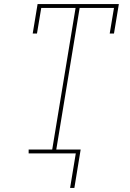

<svg xmlns="http://www.w3.org/2000/svg" viewBox="-20 -755 640 945"><path d="M325 170 353 0H121V-19H237L352 -716H183L162 -590H141L165 -735H565L541 -590H520L541 -716H372L257 -19H377L346 170Z"/></svg>

Font: Iosevka HT Thin Extended
Style: Italic
Weight: 100
Width: 7
Italic angle: -9°
Monospace: yes
Designer: Belleve Invis
Foundry: Belleve Invis
Version: Version 32.3.0; ttfautohint (v1.8.4)